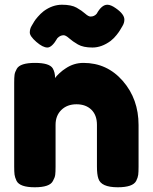

<svg xmlns="http://www.w3.org/2000/svg" viewBox="-20 -793 646 812"><path d="M333 -527Q433 -527 499.5 -450.5Q566 -374 566 -264V-88Q566 -65 564.5 -53.5Q563 -42 556 -28Q542 -1 478 -1Q407 -1 396 -38Q390 -55 390 -89V-265Q390 -306 366.5 -329Q343 -352 303.5 -352Q264 -352 239.5 -328Q215 -304 215 -265V-88Q215 -65 213.5 -53.5Q212 -42 204 -28Q191 -1 127 -1Q64 -1 50 -28Q43 -43 41.5 -54.5Q40 -66 40 -89V-443Q40 -465 41.5 -476.5Q43 -488 51 -502Q65 -527 128 -527Q189 -527 203 -504Q213 -487 213 -463Q217 -470 231 -483Q245 -496 258 -504Q292 -527 333 -527ZM470 -758Q506 -733 506 -710Q506 -696 498 -683Q490 -670 487 -664.5Q484 -659 473 -645Q462 -631 448 -620Q410 -592 371 -592Q332 -592 309.5 -605Q287 -618 272.5 -631Q258 -644 249 -644Q235 -644 223 -632Q200 -592 180.5 -592Q161 -592 133.5 -616Q106 -640 106 -655.5Q106 -671 114 -684Q122 -697 125 -702.5Q128 -708 139.5 -721.5Q151 -735 165 -746Q202 -773 242 -773Q282 -773 304 -760.5Q326 -748 340 -735.5Q354 -723 363 -723Q379 -723 389 -735Q410 -773 434 -773Q449 -773 470 -758Z"/></svg>

Font: Fredoka One
Style: Regular
Weight: 400
Version: Version 1.001;April 7, 2020;FontCreator 12.0.0.2522 64-bit